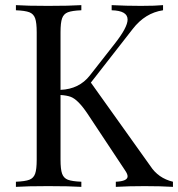

<svg xmlns="http://www.w3.org/2000/svg" viewBox="-20 -728 695 748"><path d="M477.1 -41Q477.1 -50.3 466.8 -64.9L320.8 -285.2Q284.2 -339.8 255.9 -350.6Q240.2 -356.4 215.8 -357.9V-106Q215.8 -68.4 221.9 -51.3Q228 -34.2 244.4 -27.8Q260.7 -21.5 296.9 -20V0Q251 -2.9 167.5 -2.9Q84 -2.9 42 0V-20Q78.1 -21.5 94.5 -27.8Q110.8 -34.2 116.9 -51.3Q123 -68.4 123 -106V-602.1Q123 -639.6 116.9 -656.7Q110.8 -673.8 94.5 -680.2Q78.1 -686.5 42 -688V-708Q83.5 -705.1 167.2 -705.1Q251 -705.1 296.9 -708V-688Q260.7 -686.5 244.4 -680.2Q228 -673.8 221.9 -656.7Q215.8 -639.6 215.8 -602.1V-377.9Q288.6 -380.9 330.1 -434.1L425.8 -556.2Q477.1 -621.1 477.1 -651.9Q477.1 -686.5 415 -688V-708Q472.2 -705.1 528.8 -705.1Q585.4 -705.1 615.2 -708V-688Q545.4 -677.7 497.1 -615.2L334 -406.2L565.9 -81.1Q596.7 -33.7 653.8 -20V0Q606.4 -2.9 543.2 -2.9Q480 -2.9 431.2 0V-20Q477.1 -22 477.1 -41Z"/></svg>

Font: PlayfairDisplay-Regular
Style: Regular
Weight: 400
Designer: Claus Eggers Sørensen
Foundry: Claus Eggers Sørensen
Version: Version 1.002;PS 001.002;hotconv 1.0.70;makeotf.lib2.5.58329